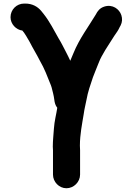

<svg xmlns="http://www.w3.org/2000/svg" viewBox="-20 -771 724 1049"><path d="M269.5 50V183C269.5 222.8 302.7 257.5 343 257.5C383.1 257.5 417.5 223.1 417.5 183V50C417.5 41.6 417.2 34.5 416.5 24.5C416.8 -38.5 428.5 -92.9 437.4 -148.1C442 -180.6 445.7 -190.5 452.3 -224.7C460.3 -270.5 473.8 -306.7 487.8 -348.9C499.1 -380.1 506.6 -394.4 518.7 -426.6C530 -456.2 540 -471.1 555.8 -498.7C571.4 -524.7 588.6 -548.7 604.6 -575.3C618 -595.3 624.2 -601.7 634.2 -623.4L639.1 -632.2C648.1 -650.2 649.1 -669.2 642.9 -688.4C632.2 -721 595.1 -749.7 549.6 -734.9C525.3 -726.9 513.2 -711.1 503 -691C463.2 -624.7 413.8 -560.3 381.4 -480.7C374.6 -464.1 369.5 -453 363.9 -439C357.8 -452.2 349.6 -469.7 342 -483.9C327.3 -511.2 317.6 -533.4 300.7 -560.4C275.9 -603.9 251.1 -653.8 218.8 -694.3L204.6 -712C184.5 -735.5 156.1 -751.5 118 -751.5H112C70.7 -751.5 37.5 -718.3 37.5 -677C37.5 -640.1 67.1 -608.4 102.2 -604C116 -588.5 129.4 -563.7 142 -542C159.8 -506.7 180.6 -473.8 197.8 -439.4C197.9 -439.2 198.1 -438.9 198.2 -438.7C222.7 -396.7 237.9 -355.6 258.3 -304.7L262 -293.5C266.9 -273.9 274.1 -248.5 276.6 -226.6C278.5 -209.7 282.5 -195.2 292.9 -182.1C287.8 -146.5 277.2 -110.6 274.5 -67.8C272.7 -37.5 268.5 -3.4 268.5 30C268.5 36.7 269.5 43.3 269.5 50Z"/></svg>

Font: Smoothie
Style: SeBd
Weight: 600
Foundry: Cannot Into Space Fonts
Version: Version 0.8